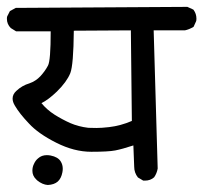

<svg xmlns="http://www.w3.org/2000/svg" viewBox="-25 -584 592 559"><path d="M363.3 -160.6Q330.6 -149.9 310.5 -146Q290.5 -142.1 240.7 -142.1Q190.9 -142.1 138.7 -168.5Q86.4 -194.8 59.1 -224.6Q31.7 -253.4 18.6 -275.9Q11.7 -287.1 11.7 -296.9Q11.7 -309.6 22.5 -319.3Q39.1 -335 60.5 -341.3Q79.1 -347.7 92.8 -362.3Q106.9 -377.9 114.7 -393.1Q122.6 -407.2 122.6 -492.7H22L6.3 -502.4Q-4.9 -513.7 -4.9 -529.3Q-4.9 -534.7 -3.9 -536.6L3.9 -551.8L21 -561L520.5 -564L537.6 -556.2L538.6 -555.2Q546.9 -543.9 546.9 -529.8Q546.9 -523.9 545.9 -522L538.6 -505.9Q525.4 -498 513.2 -495.6H422.4L434.1 -93.3Q431.6 -79.1 423.8 -67.9Q413.1 -58.1 396.5 -58.1Q395 -58.1 392.1 -58.1L376.5 -67.4Q365.7 -81.1 365.7 -98.6ZM69.3 -86.9Q69.3 -97.7 73.7 -106.4Q78.1 -116.7 85.9 -123Q96.2 -132.3 111.3 -132.3Q116.2 -132.3 122.1 -131.3Q144 -127 151.9 -113.8Q157.7 -104.5 157.7 -92.8Q157.7 -87.9 156.7 -82.5Q153.3 -64.5 143.1 -55.4Q132.8 -46.4 114.3 -45.4Q98.6 -46.4 83.5 -58.6L80.1 -62Q69.3 -72.3 69.3 -86.9ZM231.9 -211.9Q240.7 -211.4 255.9 -211.4Q271 -211.4 292.5 -213.9Q326.2 -217.8 358.9 -231.9L356 -495.6L189.9 -494.6Q189 -395 179.7 -371.1Q169.4 -345.7 140.6 -317.4Q115.7 -293.5 95.7 -283.7Q111.8 -264.2 133.8 -250.2Q155.8 -236.3 179.7 -225.6Q203.6 -215.3 231.9 -211.9Z"/></svg>

Font: Bakudai
Style: Medium
Weight: 500
Version: Version 1.48